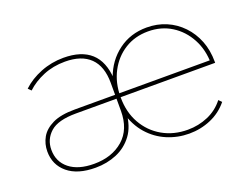

<svg xmlns="http://www.w3.org/2000/svg" viewBox="-86 -697 1150 878"><g transform="rotate(-20 489.5 -258.5)"><path d="M248 3Q161 3 113 -37Q65 -77 65 -142Q65 -179 82.5 -210Q100 -241 140 -260.5Q180 -280 249 -280H451V-261H248Q160 -261 122.5 -227.5Q85 -194 85 -143Q85 -85 128 -50.5Q171 -16 248 -16Q335 -16 390 -64Q445 -112 445 -202V-338Q445 -419 403 -460Q361 -501 281 -501Q223 -501 175 -481Q127 -461 93 -429L79 -443Q116 -478 169 -499Q222 -520 280 -520Q367 -520 413.5 -478Q460 -436 465 -350L462 -359Q488 -432 547 -476Q606 -520 685 -520Q736 -520 779.5 -501.5Q823 -483 856 -448.5Q889 -414 907 -368Q925 -322 925 -266Q925 -265 925 -264Q925 -263 925 -261H461V-280H914L906 -263Q906 -331 877 -385Q848 -439 798.5 -470Q749 -501 685 -501Q621 -501 571.5 -470Q522 -439 493.5 -385Q465 -331 465 -263V-259Q465 -188 496 -133Q527 -78 581 -47Q635 -16 704 -16Q756 -16 802.5 -36Q849 -56 880 -96L894 -82Q860 -40 810 -18.5Q760 3 704 3Q648 3 597 -18.5Q546 -40 508.5 -82.5Q471 -125 453 -189L466 -187Q461 -120 430 -78.5Q399 -37 351.5 -17Q304 3 248 3Z"/></g></svg>

Font: Montserrat Thin
Style: Regular
Weight: 100
Designer: Julieta Ulanovsky
Foundry: Julieta Ulanovsky
Version: Version 9.000